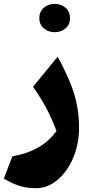

<svg xmlns="http://www.w3.org/2000/svg" viewBox="-20 -701 471 1009"><path d="M395.5 -28.8Q395.5 35.6 377.7 92.8Q359.9 149.9 328.6 193.8Q297.4 237.8 256.6 262.9Q215.8 288.1 169.9 288.1Q123.5 288.1 85 276.6Q46.4 265.1 0 237.8L44.9 120.6Q200.2 94.2 276.9 -12.7Q254.4 -74.2 224.9 -129.9Q195.3 -185.5 153.8 -245.1L282.7 -402.8Q323.7 -328.6 348.6 -267.1Q373.5 -205.6 384.5 -148.2Q395.5 -90.8 395.5 -28.8ZM186.5 -606Q186.5 -639.6 210.2 -660.2Q233.9 -680.7 267.1 -680.7Q300.8 -680.7 324.5 -660.2Q348.1 -639.6 348.1 -606Q348.1 -572.3 324.5 -552Q300.8 -531.7 267.1 -531.7Q233.9 -531.7 210.2 -552Q186.5 -572.3 186.5 -606Z"/></svg>

Font: Pinar DS4 ExtraBold
Style: Regular
Weight: 800
Designer: Amin Abedi
Version: Version 3.000